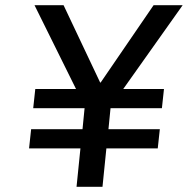

<svg xmlns="http://www.w3.org/2000/svg" viewBox="-20 -720 724 740"><path d="M108 -303 116 -377H273L113 -700H225L366 -402H368L572 -700H684L455 -377H612L604 -303H406L398 -222H596L588 -148H390L375 0H275L290 -148H92L100 -222H298L306 -303Z"/></svg>

Font: Quantico
Style: Italic
Weight: 400
Italic angle: -12°
Designer: Matt Desmond
Foundry: MADtype
Version: Version 2.002